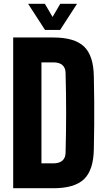

<svg xmlns="http://www.w3.org/2000/svg" viewBox="-20 -999 560 1019"><path d="M50 0V-800H263Q375.5 -800 425.8 -752.2Q476 -704.5 478 -595Q479.5 -525.5 480 -463Q480.5 -400.5 480 -338Q479.5 -275.5 478 -206Q476 -96 425.8 -48Q375.5 0 263 0ZM200 -132H263Q294.5 -132 311 -146.5Q327.5 -161 328 -188Q329.5 -241.5 330.2 -294.5Q331 -347.5 331 -400.5Q331 -453.5 330.2 -506.8Q329.5 -560 328 -613Q327.5 -639.5 311 -653.8Q294.5 -668 263 -668H200ZM219 -840 129 -979H218L259 -909L300 -979H389L299 -840Z"/></svg>

Font: Big Shoulders Text Thin Black
Style: Regular
Weight: 900
Version: Version 2.002